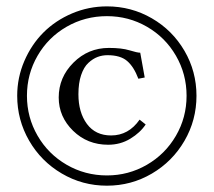

<svg xmlns="http://www.w3.org/2000/svg" viewBox="-20 -608 673 605"><path d="M316.9 -557.1Q248 -557.1 189.9 -523.7Q131.8 -490.2 98.4 -432.4Q64.9 -374.5 64.9 -306.2Q64.9 -238.3 98.4 -180.4Q131.8 -122.6 189.9 -88.9Q248 -55.2 316.9 -55.2Q384.8 -55.2 442.6 -88.6Q500.5 -122.1 534.2 -179.9Q567.9 -237.8 567.9 -306.2Q567.9 -374.5 534.4 -432.4Q501 -490.2 443.1 -523.7Q385.3 -557.1 316.9 -557.1ZM316.9 -22.9Q239.7 -22.9 174.6 -61.3Q109.4 -99.6 71.8 -164.8Q34.2 -230 34.2 -306.2Q34.2 -363.3 56.6 -415.5Q79.1 -467.8 116.9 -505.6Q154.8 -543.5 207 -565.7Q259.3 -587.9 316.9 -587.9Q393.6 -587.9 458.5 -550.3Q523.4 -512.7 561.3 -447.8Q599.1 -382.8 599.1 -306.2Q599.1 -229.5 561.3 -164.3Q523.4 -99.1 458.5 -61Q393.6 -22.9 316.9 -22.9ZM439 -215.8Q421.9 -189.9 390.6 -170.9Q359.4 -151.9 320.8 -151.9Q255.4 -151.9 210.2 -196Q165 -240.2 165 -300.8Q165 -364.3 211.4 -410.6Q257.8 -457 323.2 -457Q363.3 -457 387.9 -449.5Q412.6 -441.9 421.9 -441.9L436 -363.8L416 -359.9Q401.9 -397.5 380.6 -415.8Q359.4 -434.1 318.8 -434.1Q302.2 -434.1 287.4 -428.5Q272.5 -422.9 258.3 -409.7Q244.1 -396.5 235.6 -371.3Q227.1 -346.2 227.1 -311Q227.1 -253.9 253.9 -217.5Q280.8 -181.2 330.1 -181.2Q385.3 -181.2 419.9 -231Z"/></svg>

Font: Linux Biolinum
Style: Regular
Weight: 400
Designer: Philipp H. Poll
Foundry: Philipp H. Poll
Version: Version 0.6.4